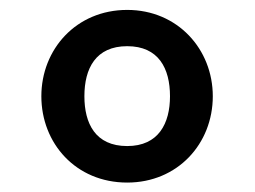

<svg xmlns="http://www.w3.org/2000/svg" viewBox="-20 -728 527 397"><path d="M243 -350.5C347.5 -350.5 420 -431 420 -529C420 -626 347.5 -707.5 243 -707.5C137.5 -707.5 65.5 -626 65.5 -529C65.5 -432 136.5 -350.5 243 -350.5ZM154.5 -529C154.5 -586.5 178 -632.5 243 -632.5C308 -632.5 331.5 -586.5 331.5 -529C331.5 -473 308 -426 243 -426C177 -426 154.5 -473 154.5 -529Z"/></svg>

Font: HK Grotesk ExtraBold
Style: Italic
Weight: 800
Italic angle: -16°
Designer: Alfredo Marco Pradil
Foundry: Hanken Design Co.
Version: Version 3.001;FEAKit 1.0